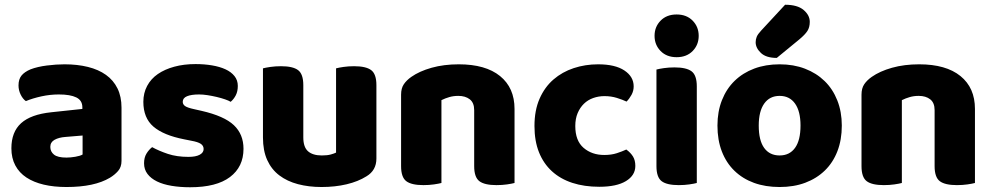

<svg xmlns="http://www.w3.org/2000/svg" viewBox="-20 -772 4181 809"><path d="M260 -108Q277 -108 297.5 -111.5Q318 -115 328 -121V-201L256 -195Q228 -193 210 -183Q192 -173 192 -153Q192 -133 207.5 -120.5Q223 -108 260 -108ZM252 -501Q306 -501 350.5 -490Q395 -479 426.5 -456.5Q458 -434 475 -399.5Q492 -365 492 -318V-94Q492 -68 477.5 -51.5Q463 -35 443 -23Q378 16 260 16Q207 16 164.5 6Q122 -4 91.5 -24Q61 -44 44.5 -75Q28 -106 28 -147Q28 -216 69 -253Q110 -290 196 -299L327 -313V-320Q327 -349 301.5 -361.5Q276 -374 228 -374Q191 -374 154.5 -366Q118 -358 89 -346Q76 -355 67 -373.5Q58 -392 58 -412Q58 -438 70.5 -453.5Q83 -469 109 -480Q138 -491 177.5 -496Q217 -501 252 -501Z M1006 -145Q1006 -69 949 -26Q892 17 781 17Q739 17 703 11Q667 5 641.5 -7.5Q616 -20 601.5 -39Q587 -58 587 -84Q587 -108 597 -124.5Q607 -141 621 -152Q650 -136 687.5 -123.5Q725 -111 774 -111Q805 -111 821.5 -120Q838 -129 838 -144Q838 -158 826 -166Q814 -174 786 -179L756 -185Q669 -202 626.5 -238.5Q584 -275 584 -343Q584 -380 600 -410Q616 -440 645 -460Q674 -480 714.5 -491Q755 -502 804 -502Q841 -502 873.5 -496.5Q906 -491 930 -480Q954 -469 968 -451.5Q982 -434 982 -410Q982 -387 973.5 -370.5Q965 -354 952 -343Q944 -348 928 -353.5Q912 -359 893 -363.5Q874 -368 854.5 -371Q835 -374 819 -374Q786 -374 768 -366.5Q750 -359 750 -343Q750 -332 760 -325Q770 -318 798 -312L829 -305Q925 -283 965.5 -244.5Q1006 -206 1006 -145Z M1088 -484Q1099 -487 1119.5 -490Q1140 -493 1164 -493Q1214 -493 1236 -476.5Q1258 -460 1258 -413V-193Q1258 -152 1278 -134.5Q1298 -117 1336 -117Q1359 -117 1373.5 -121Q1388 -125 1396 -129V-484Q1407 -487 1427.5 -490Q1448 -493 1472 -493Q1522 -493 1544 -476.5Q1566 -460 1566 -413V-104Q1566 -54 1524 -29Q1489 -7 1440.5 4.5Q1392 16 1335 16Q1281 16 1235.5 4Q1190 -8 1157 -33Q1124 -58 1106 -97.5Q1088 -137 1088 -193Z M2148 -1Q2137 2 2116.5 5Q2096 8 2072 8Q2022 8 2000 -8.5Q1978 -25 1978 -72V-308Q1978 -339 1959.5 -353.5Q1941 -368 1911 -368Q1891 -368 1873.5 -363Q1856 -358 1840 -350V-1Q1829 2 1808.5 5Q1788 8 1764 8Q1714 8 1692 -8.5Q1670 -25 1670 -72V-373Q1670 -400 1681.5 -417Q1693 -434 1713 -448Q1747 -472 1798.5 -486.5Q1850 -501 1913 -501Q2026 -501 2087 -451.5Q2148 -402 2148 -313Z M2527 -367Q2502 -367 2479.5 -359Q2457 -351 2440.5 -335Q2424 -319 2414 -295.5Q2404 -272 2404 -241Q2404 -179 2439 -149Q2474 -119 2526 -119Q2556 -119 2579 -126.5Q2602 -134 2619 -142Q2638 -128 2647.5 -112Q2657 -96 2657 -73Q2657 -33 2617.5 -9Q2578 15 2505 15Q2442 15 2391.5 -1.5Q2341 -18 2305.5 -50.5Q2270 -83 2251 -130.5Q2232 -178 2232 -241Q2232 -307 2253.5 -356Q2275 -405 2312 -437Q2349 -469 2397.5 -485Q2446 -501 2500 -501Q2572 -501 2611 -475Q2650 -449 2650 -408Q2650 -389 2641 -372.5Q2632 -356 2620 -344Q2603 -352 2579 -359.5Q2555 -367 2527 -367Z M2746 -479Q2757 -482 2777.5 -485Q2798 -488 2822 -488Q2872 -488 2894 -471.5Q2916 -455 2916 -408V-1Q2905 2 2884.5 5Q2864 8 2840 8Q2790 8 2768 -8.5Q2746 -25 2746 -72ZM2738 -621Q2738 -659 2763.5 -685Q2789 -711 2831 -711Q2873 -711 2898.5 -685Q2924 -659 2924 -621Q2924 -583 2898.5 -557Q2873 -531 2831 -531Q2789 -531 2763.5 -557Q2738 -583 2738 -621Z M3527 -243Q3527 -183 3508.5 -135Q3490 -87 3455.5 -53.5Q3421 -20 3373 -2Q3325 16 3265 16Q3205 16 3157 -1.5Q3109 -19 3074.5 -52.5Q3040 -86 3021.5 -134Q3003 -182 3003 -243Q3003 -302 3022 -350Q3041 -398 3075.5 -431.5Q3110 -465 3158 -483Q3206 -501 3265 -501Q3324 -501 3372 -482.5Q3420 -464 3454.5 -430.5Q3489 -397 3508 -349Q3527 -301 3527 -243ZM3265 -368Q3223 -368 3200 -335.5Q3177 -303 3177 -243Q3177 -180 3200 -148.5Q3223 -117 3265 -117Q3307 -117 3330 -149Q3353 -181 3353 -243Q3353 -303 3330 -335.5Q3307 -368 3265 -368ZM3288 -752Q3340 -752 3366 -730Q3392 -708 3392 -680Q3392 -657 3382 -641.5Q3372 -626 3348 -606L3253 -528Q3208 -528 3186 -549Q3164 -570 3164 -594Q3164 -606 3168.5 -617Q3173 -628 3187 -643Z M4088 -1Q4077 2 4056.5 5Q4036 8 4012 8Q3962 8 3940 -8.5Q3918 -25 3918 -72V-308Q3918 -339 3899.5 -353.5Q3881 -368 3851 -368Q3831 -368 3813.5 -363Q3796 -358 3780 -350V-1Q3769 2 3748.5 5Q3728 8 3704 8Q3654 8 3632 -8.5Q3610 -25 3610 -72V-373Q3610 -400 3621.5 -417Q3633 -434 3653 -448Q3687 -472 3738.5 -486.5Q3790 -501 3853 -501Q3966 -501 4027 -451.5Q4088 -402 4088 -313Z"/></svg>

Font: Baloo Paaji 2 ExtraBold
Style: Regular
Weight: 800
Designer: Shuchita Grover, Noopur Datye and Ek Type
Foundry: Ek Type
Version: Version 1.640;hotconv 1.0.111;makeotfexe 2.5.65597; ttfautoh